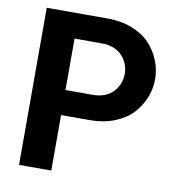

<svg xmlns="http://www.w3.org/2000/svg" viewBox="-79 -774 779 845"><g transform="rotate(10 310.0 -351.0)"><path d="M206.1 -248V0H62V-702.1H335Q395.5 -702.1 444.6 -682.6Q493.7 -663.1 523.7 -631.1Q553.7 -599.1 570.1 -558.3Q586.4 -517.6 586.4 -475.1Q586.4 -432.6 570.1 -391.8Q553.7 -351.1 523.7 -319.1Q493.7 -287.1 444.6 -267.6Q395.5 -248 335 -248ZM206.1 -359.9H329.1Q358.4 -359.9 382.1 -369.6Q405.8 -379.4 420.4 -395.8Q435.1 -412.1 442.9 -432.6Q450.7 -453.1 450.7 -474.9Q450.7 -496.6 442.9 -517.1Q435.1 -537.6 420.4 -554Q405.8 -570.3 382.1 -580.1Q358.4 -589.8 329.1 -589.8H206.1Z"/></g></svg>

Font: LT Superior
Style: Bold
Weight: 400
Designer: Daniel Lyons
Foundry: LyonsType
Version: Version 1.000